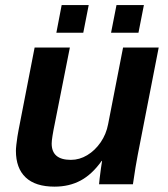

<svg xmlns="http://www.w3.org/2000/svg" viewBox="-20 -712 651 742"><path d="M373 -90.3Q335.9 -38.1 291.7 -14.4Q247.6 9.3 190.9 9.3Q116.7 9.3 79.1 -26.4Q41.5 -62 41.5 -129.4Q41.5 -137.7 43.2 -153.1Q44.9 -168.5 47.4 -184.6Q49.8 -200.7 51.8 -209.5L113.8 -528.3H250L192.4 -237.8Q179.7 -176.8 179.7 -157.2Q179.7 -94.2 253.9 -94.2Q287.1 -94.2 317.1 -112.3Q347.2 -130.4 368.9 -161.9Q390.6 -193.4 397.9 -232.4L455.6 -528.3H593.3L512.2 -112.8Q508.3 -93.3 503.7 -65.2Q499 -37.1 493.7 0H362.8Q362.8 -2.9 365 -21.7Q367.2 -40.5 370.1 -61.3Q373 -82 374.5 -90.3ZM536.1 -692.4 515.1 -585.4H409.2L430.2 -692.4ZM322.8 -692.4 301.8 -585.4H197.8L218.3 -692.4Z"/></svg>

Font: Arimo
Style: Italic
Weight: 400
Italic angle: -12°
Designer: Steve Matteson
Foundry: Monotype Imaging Inc.
Version: Version 1.33